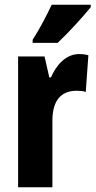

<svg xmlns="http://www.w3.org/2000/svg" viewBox="-20 -786 404 806"><path d="M361 -756V-766H197C176 -722 151 -672 117 -619V-606H222C270 -651 333 -721 361 -756ZM311 -559C255 -559 214 -509 194 -461H187L167 -549H56V0H200V-279C200 -358 231 -405 302 -405C314 -405 330 -404 340 -400L351 -554C333 -559 322 -559 311 -559Z"/></svg>

Font: Noto Sans Kannada ExtraCondensed ExtraBold
Style: Regular
Weight: 800
Width: 2
Designer: Jelle Bosma - Monotype Design Team
Foundry: Monotype Imaging Inc.
Version: Version 2.005